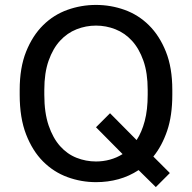

<svg xmlns="http://www.w3.org/2000/svg" viewBox="-20 -730 780 780"><path d="M370 10Q418 10 461.5 -2Q505 -14 543 -39L613 30L670 -27L603 -94Q638 -137 659 -198.5Q680 -260 680 -345V-365Q680 -455 654 -520Q628 -585 585 -627.5Q542 -670 486 -690Q430 -710 370 -710Q310 -710 254 -690Q198 -670 155 -627.5Q112 -585 86 -520Q60 -455 60 -365V-345Q60 -251 86 -184Q112 -117 155 -74Q198 -31 254 -10.5Q310 10 370 10ZM370 -74Q329 -74 291 -89Q253 -104 224 -136.5Q195 -169 177.5 -220.5Q160 -272 160 -345V-365Q160 -434 177.5 -483.5Q195 -533 224 -564.5Q253 -596 291 -611Q329 -626 370 -626Q411 -626 449 -611Q487 -596 516 -564.5Q545 -533 562.5 -483.5Q580 -434 580 -365V-345Q580 -284 568 -238.5Q556 -193 535 -161L427 -270L370 -213L478 -104Q454 -89 426.5 -81.5Q399 -74 370 -74Z"/></svg>

Font: Golos Text VF
Style: Regular
Weight: 400
Designer: A.Korolkova, Vitaly Kuzmin
Foundry: ParaType Ltd
Version: Version 2.005